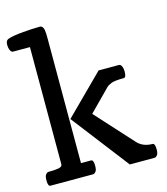

<svg xmlns="http://www.w3.org/2000/svg" viewBox="-117 -861 823 949"><g transform="rotate(-15 294.0 -386.5)"><path d="M23.4 0Q10.7 0 10.7 -29.8Q10.7 -53.2 18.1 -61Q25.4 -68.8 30.8 -68.8H35.6Q92.3 -68.8 99.6 -80.1Q102.5 -84 102.5 -89.8V-688H16.6Q2.9 -688.5 -2 -712.9Q-2.9 -719.7 -3.4 -727.1Q-3.4 -749.5 9.8 -754.6Q22.9 -759.8 44.4 -763.2Q66.4 -766.6 89.8 -768.6Q134.8 -772.5 175.8 -772.9Q196.3 -772.9 197.3 -731.4Q197.3 -719.2 197.8 -706.1V-68.8H249Q262.2 -68.8 262.2 -39.1Q262.2 -15.1 254.6 -7.6Q247.1 0 242.2 0ZM563.5 -68.8Q576.7 -68.8 576.7 -38.1Q576.7 -15.6 569.3 -7.8Q562 0 556.6 0H429.2L203.6 -293L400.4 -488.8H503.9Q517.6 -488.8 522.5 -463.4Q523.4 -456.5 523.4 -450.2Q523.4 -419.9 510.7 -419.9Q463.4 -419.9 446.3 -412.8Q429.2 -405.8 421.4 -397.9L314.5 -289.6L485.4 -101.6Q514.6 -68.8 563.5 -68.8Z"/></g></svg>

Font: Copse
Style: Regular
Weight: 400
Version: Version 1.000